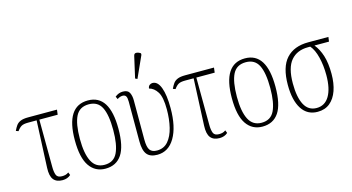

<svg xmlns="http://www.w3.org/2000/svg" viewBox="-86 -1151 2758 1506"><g transform="rotate(-15 1293.0 -398.0)"><path d="M265 10Q216 10 192.5 -19.5Q169 -49 172 -115L189 -496H120Q83 -496 65.5 -486Q48 -476 30 -451L10 -458Q21 -482 33.5 -499.5Q46 -517 68.5 -526.5Q91 -536 131 -536H365L360 -496H211L213 -112Q213 -71 222.5 -46Q232 -21 269 -21Q283 -21 296 -24Q309 -27 323 -37L332 -14Q306 10 265 10Z M614 10Q531 10 484.5 -57.5Q438 -125 438 -267Q438 -543 617 -543Q792 -543 792 -267Q792 -124 747 -57Q702 10 614 10ZM615 -21Q690 -21 720 -85Q750 -149 750 -267Q750 -391 719.5 -451.5Q689 -512 616 -512Q541 -512 510 -451Q479 -390 479 -267Q479 -147 511.5 -84Q544 -21 615 -21Z M1035 10Q977 10 951 -22.5Q925 -55 925 -129V-451Q925 -482 917 -495Q909 -508 890 -508Q881 -508 870.5 -505Q860 -502 846 -493L836 -515Q865 -539 900 -539Q940 -539 953 -513.5Q966 -488 966 -451V-133Q966 -70 983.5 -46.5Q1001 -23 1041 -23Q1097 -23 1131.5 -63Q1166 -103 1182 -169.5Q1198 -236 1198 -315Q1198 -414 1171.5 -456.5Q1145 -499 1105 -509Q1107 -528 1118.5 -536Q1130 -544 1142 -544Q1184 -544 1206.5 -484Q1229 -424 1229 -317Q1229 -165 1177.5 -77.5Q1126 10 1035 10ZM1037 -605 1020 -613 1059 -785Q1063 -807 1081.5 -805.5Q1100 -804 1116 -792V-780Z M1540 10Q1491 10 1467.5 -19.5Q1444 -49 1447 -115L1464 -496H1395Q1358 -496 1340.5 -486Q1323 -476 1305 -451L1285 -458Q1296 -482 1308.5 -499.5Q1321 -517 1343.5 -526.5Q1366 -536 1406 -536H1640L1635 -496H1486L1488 -112Q1488 -71 1497.5 -46Q1507 -21 1544 -21Q1558 -21 1571 -24Q1584 -27 1598 -37L1607 -14Q1581 10 1540 10Z M1889 10Q1806 10 1759.5 -57.5Q1713 -125 1713 -267Q1713 -543 1892 -543Q2067 -543 2067 -267Q2067 -124 2022 -57Q1977 10 1889 10ZM1890 -21Q1965 -21 1995 -85Q2025 -149 2025 -267Q2025 -391 1994.5 -451.5Q1964 -512 1891 -512Q1816 -512 1785 -451Q1754 -390 1754 -267Q1754 -147 1786.5 -84Q1819 -21 1890 -21Z M2337 10Q2253 10 2208.5 -59.5Q2164 -129 2164 -254Q2164 -399 2226.5 -467.5Q2289 -536 2405 -536H2569L2564 -499H2446Q2480 -458 2499 -397.5Q2518 -337 2518 -250Q2518 -173 2497.5 -114.5Q2477 -56 2437 -23Q2397 10 2337 10ZM2337 -21Q2404 -21 2440 -81.5Q2476 -142 2476 -251Q2476 -330 2459.5 -396.5Q2443 -463 2412 -499H2392Q2304 -499 2254.5 -441Q2205 -383 2205 -255Q2205 -143 2237.5 -82Q2270 -21 2337 -21Z"/></g></svg>

Font: Noto Serif Condensed ExtraLight
Style: Regular
Weight: 200
Width: 3
Designer: Monotype Design Team
Foundry: Monotype Imaging Inc.
Version: Version 2.013; ttfautohint (v1.8.4.7-5d5b)